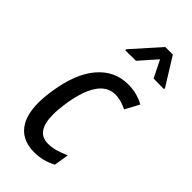

<svg xmlns="http://www.w3.org/2000/svg" viewBox="-239 -806 872 872"><g transform="rotate(45 197.0 -370.5)"><path d="M286.1 -18.1 284.7 -17.1Q235.4 9.3 179.2 9.3Q94.2 9.3 57.6 -54.2Q34.2 -94.7 33.7 -163.1Q33.7 -200.7 41 -246.1Q61 -376 119.1 -443.4Q177.2 -511.2 263.7 -511.2H264.2Q295.4 -511.2 320.8 -503.9Q346.7 -496.6 365.2 -485.8L366.7 -484.9L365.7 -482.9L332 -419.9L331.1 -417L328.6 -418.5Q309.6 -427.2 292.5 -432.1Q273.4 -437.5 255.4 -437.5Q154.3 -437.5 125 -247.6Q118.7 -205.1 118.7 -173.8Q118.7 -62.5 196.3 -62.5Q221.2 -62.5 244.6 -69.3Q269 -76.2 293.5 -87.4L297.4 -88.9L296.9 -85.4L286.1 -19.5ZM393.6 -617.2V-610.4L326.2 -611.3L285.2 -693.8L212.9 -611.8L144.5 -610.8V-617.7L262.7 -750H311Z"/></g></svg>

Font: MAUL Condensed Italic
Style: Condenced Regular Italic
Weight: 400
Italic angle: -12°
Designer: MAUL
Version: Version 1.0; 2020; ttfautohint (v1.8.3)